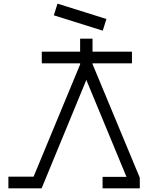

<svg xmlns="http://www.w3.org/2000/svg" viewBox="-20 -896 879 1052"><path d="M26 136V72H164L419 -543V-549H209V-613H419V-684H487V-613H703V-549H487V-545L746 78V136H542V73H673L453 -458L208 136ZM543 -728 275 -812 295 -876 563 -792Z"/></svg>

Font: Zaghawa Beria
Style: Regular
Weight: 400
Designer: Anonymous
Foundry: Designed by a volunteer who chooses to remain anonymous, in cooperation with SIL International and the Mission Protestan
Version: Version 1.001